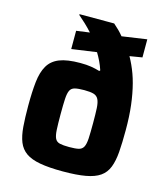

<svg xmlns="http://www.w3.org/2000/svg" viewBox="-112 -829 799 923"><g transform="rotate(15 287.5 -367.5)"><path d="M286.1 8Q217.7 8 173 -0.1Q128.3 -8.1 102.2 -26.4Q76.2 -44.7 63.9 -75.2Q51.7 -105.7 48.2 -149.9Q44.7 -194.1 44.7 -254.4Q44.7 -323.6 50.2 -373.3Q55.7 -423 74.3 -455.1Q92.8 -487.2 130.8 -502.3Q168.8 -517.4 233.9 -517.4Q265.4 -517.4 288.1 -513.7Q310.7 -510 331 -503.8L335.3 -507.6Q327.9 -530.4 318.2 -550.4Q308.6 -570.3 297.6 -588.4L173.9 -570.8V-661.6L240.1 -670.7Q222.5 -690.3 204.3 -707.4Q186.1 -724.4 169.1 -739V-743H341.6Q356 -730.4 368.1 -718.5Q380.1 -706.5 391.5 -692.6L515.1 -710.6V-620.5L453.1 -610.3Q473.2 -575 488.4 -533.3Q503.6 -491.5 513.3 -438.9Q518 -413.7 521.4 -385.6Q524.8 -357.6 526.4 -326.8Q528 -296.1 528 -261.2Q528 -198.1 524.5 -152.7Q521 -107.4 508.8 -76Q496.7 -44.7 470.6 -26.4Q444.5 -8.1 399.8 -0.1Q355.2 8 286.1 8ZM286.1 -113.1Q316.8 -113.1 333.3 -117Q349.7 -121 357.1 -135.1Q364.5 -149.2 366.1 -177.6Q367.6 -205.9 367.6 -254.4Q367.6 -300.5 366.1 -328.4Q364.5 -356.3 357.1 -371.2Q349.7 -386.2 333.3 -391.3Q316.8 -396.3 286.1 -396.3Q256 -396.3 239.3 -392.1Q222.6 -387.9 215.7 -373.8Q208.8 -359.7 207.2 -331.5Q205.6 -303.4 205.6 -254.4Q205.6 -205.9 207.2 -177.6Q208.8 -149.2 215.7 -135.1Q222.6 -121 239.3 -117Q256 -113.1 286.1 -113.1Z"/></g></svg>

Font: Saira Thin
Style: Regular
Weight: 100
Designer: Hector Gatti with collaboration of the Omnibus-Type team
Foundry: Omnibus-Type
Version: Version 1.101